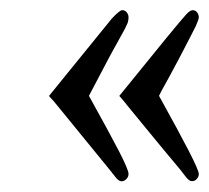

<svg xmlns="http://www.w3.org/2000/svg" viewBox="-20 -383 405 372"><path d="M288.1 -197.3Q327.1 -127 346.2 -89.8Q365.2 -52.7 365.2 -45.9Q365.2 -40.5 361.3 -36.4Q357.4 -32.2 354 -32.2H350.6Q346.7 -32.2 340.3 -40Q334.5 -47.4 333.5 -48.8Q333.5 -48.8 331.1 -52Q328.6 -55.2 320.6 -64.7Q312.5 -74.2 302 -86.9Q291.5 -99.6 271.2 -124.3Q251 -148.9 228.5 -176.3Q217.8 -189.9 212.4 -195.8L211.9 -196.3L210.9 -197.3L211.9 -197.8L212.4 -198.7L301.3 -308.1Q333 -346.7 340.3 -354.5Q348.1 -363.3 353.5 -363.3Q358.9 -363.3 362.3 -358.4Q365.2 -354 365.2 -349.6Q365.2 -345.7 359.4 -332.5Q353 -319.8 344.7 -303.7Q336.4 -287.6 326.4 -268.6Q316.4 -249.5 308.1 -234.4Q299.8 -219.2 293.5 -208ZM152.3 -197.3Q191.4 -127 210.4 -90.3Q229.5 -53.2 229 -45.9Q229 -40.5 225.1 -36.4Q221.2 -32.2 216.3 -31.7Q210.4 -31.2 203.6 -40Q197.8 -47.9 196.8 -48.3V-48.8L92.8 -176.3Q82 -189.9 76.2 -195.3L75.7 -196.3L74.7 -197.3L75.7 -197.8L76.2 -198.7L196.8 -347.2Q211.9 -363.3 216.8 -363.3Q222.7 -363.3 226.1 -358.4Q229 -354 229 -350.1Q229 -347.2 228.8 -345.2Q228.5 -343.3 227.8 -340.3Q227.1 -337.4 225.6 -335Q224.6 -332.5 222.7 -328.6Q220.7 -324.7 218.8 -321.3Q216.8 -317.9 213.6 -312Q210.4 -306.2 207.8 -301.3Q205.1 -296.4 200.7 -288.6Q196.3 -280.8 192.4 -273.4Z"/></svg>

Font: RIT Rachana
Style: Bold
Weight: 700
Designer: Hussain KH
Version: 1.5.2